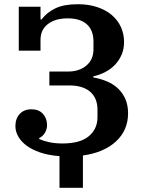

<svg xmlns="http://www.w3.org/2000/svg" viewBox="-20 -730 676 910"><path d="M262 10Q209 6 170 -7.5Q131 -21 105 -40.5Q79 -60 66 -84Q53 -108 53 -132Q53 -168 73.5 -190Q94 -212 129 -212Q164 -212 183.5 -190.5Q203 -169 203 -137Q203 -117 192.5 -100Q182 -83 166 -76V-71Q183 -63 211.5 -56.5Q240 -50 276 -50Q360 -50 401 -84.5Q442 -119 442 -174V-210Q442 -265 407.5 -295Q373 -325 309 -325H214V-391H304Q355 -391 389 -419Q423 -447 423 -497V-533Q423 -586 392 -614.5Q361 -643 301 -643Q242 -643 207 -616Q172 -589 172 -541V-490H69V-698H172V-638H177Q202 -671 242.5 -690.5Q283 -710 349 -710Q400 -710 440.5 -696.5Q481 -683 509.5 -659Q538 -635 553 -602Q568 -569 568 -531Q568 -498 556.5 -471Q545 -444 525.5 -423.5Q506 -403 479.5 -389Q453 -375 422 -368V-363Q457 -357 487.5 -344Q518 -331 540 -310Q562 -289 574.5 -260Q587 -231 587 -193Q587 -113 530 -60Q473 -7 373 7V160H262Z"/></svg>

Font: IBM Plex Serif SmBld
Style: Regular
Weight: 600
Designer: Mike Abbink, Paul van der Laan, Pieter van Rosmalen
Foundry: Bold Monday
Version: Version 3.001